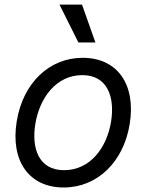

<svg xmlns="http://www.w3.org/2000/svg" viewBox="-20 -804 637 835"><path d="M321 -619.3H394.9L336.6 -784.1H238.6ZM257.1 11.4C402 11.4 517 -98 544 -264.2C572.1 -437.5 490.1 -552.6 339.5 -552.6C194.6 -552.6 79.5 -443.2 52.6 -275.6C24.9 -103.7 106.5 11.4 257.1 11.4ZM258.5 -63.9C149.1 -63.9 116.5 -157.7 133.5 -264.2C151.6 -376.4 223 -477.3 338.1 -477.3C447.4 -477.3 480.1 -382.1 463.1 -275.6C445 -163 373.6 -63.9 258.5 -63.9Z"/></svg>

Font: TID UI
Style: Italic
Weight: 400
Italic angle: -9.39999°
Designer: The TID Project Authors
Foundry: Bakken & Bæck
Version: Version 1.001;hotconv 1.0.109;makeotfexe 2.5.65596